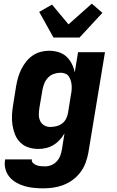

<svg xmlns="http://www.w3.org/2000/svg" viewBox="-20 -805 640 1048"><path d="M217 223Q191 223 165 220.5Q139 218 114.5 211Q90 204 68.5 191.5Q47 179 31.5 160.5Q16 142 9.5 117Q3 92 8 66V65H154Q152 77 160.5 85Q169 93 180 97Q191 101 203 102Q215 103 227 103Q244 103 261 96Q278 89 290.5 75Q303 61 309 44.5Q315 28 318 11L332 -77Q321 -58 306 -41.5Q291 -25 272 -13.5Q253 -2 231.5 3Q210 8 190 8Q161 8 135 -0.5Q109 -9 90.5 -27.5Q72 -46 62 -71Q52 -96 48 -123Q44 -150 45.5 -178.5Q47 -207 52 -235L68 -335Q72 -358 78.5 -381Q85 -404 95.5 -425.5Q106 -447 121.5 -467Q137 -487 157 -501Q177 -515 200.5 -521.5Q224 -528 247 -528Q274 -528 299 -520.5Q324 -513 342 -496.5Q360 -480 371.5 -457.5Q383 -435 388 -410L406 -520H553L462 30Q457 57 447 84Q437 111 419.5 134.5Q402 158 378 176Q354 194 326.5 204.5Q299 215 271.5 219Q244 223 217 223ZM254 -112Q270 -112 287 -116Q304 -120 318 -130Q332 -140 340 -155.5Q348 -171 351 -187L367 -287Q370 -301 371 -314Q372 -327 371 -340Q370 -353 366 -365.5Q362 -378 355.5 -388Q349 -398 336.5 -403Q324 -408 311 -408Q293 -408 275 -402Q257 -396 243.5 -382.5Q230 -369 222.5 -351Q215 -333 212 -316L195 -216Q192 -197 192 -179Q192 -161 199 -145.5Q206 -130 221 -121Q236 -112 254 -112ZM272 -600 194 -740 264 -780 354 -672 481 -785 539 -735 414 -600Z"/></svg>

Font: Iosevka Heavy Extended
Style: Italic
Weight: 900
Width: 7
Italic angle: -9°
Monospace: yes
Designer: Belleve Invis
Foundry: Belleve Invis
Version: Version 32.5.0; ttfautohint (v1.8.4)